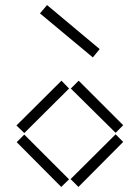

<svg xmlns="http://www.w3.org/2000/svg" viewBox="-20 -727 552 759"><path d="M138 -674 347 -500 374 -533 166 -707ZM45 -231 76 -201 253 -377 223 -408ZM260 -377 437 -202 467 -232 291 -408ZM259 -19 290 12 467 -166 437 -196ZM46 -165 222 12 253 -18 76 -195Z"/></svg>

Font: Anthony
Style: Regular
Weight: 400
Designer: Sun Young Oh
Foundry: Velvetyne Type Foundry
Version: Version 1.000;hotconv 1.0.109;makeotfexe 2.5.65596